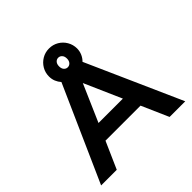

<svg xmlns="http://www.w3.org/2000/svg" viewBox="-211 -1028 1212 1212"><g transform="rotate(-45 395.0 -422.0)"><path d="M769.7 0H630L550.7 -180.3H238L158.3 0H18.7L303 -638.7Q288.7 -654.7 280.3 -674.9Q272 -695.2 272 -718.7Q272 -753.1 288.8 -781.7Q305.7 -810.3 334.3 -827.2Q362.9 -844 397.3 -844Q432 -844 460.7 -827.2Q489.3 -810.3 506 -781.7Q522.7 -753.1 523 -718.7Q522.7 -693.9 513.2 -672.3Q503.7 -650.7 487.3 -634.7ZM285.7 -290.3H503.3L394 -538.7ZM432.7 -718.7Q432.7 -739 422.3 -750.3Q412 -761.7 397.3 -761.7Q382.7 -761.7 372.5 -750.4Q362.3 -739 362.3 -718.7Q362.3 -698.7 372.5 -687.3Q382.8 -676 397.4 -676Q412.3 -676 422.5 -687.5Q432.7 -698.9 432.7 -718.7Z"/></g></svg>

Font: Nata Sans
Style: Regular
Weight: 400
Designer: Daniel Uzquiano Cruz
Version: Version 1.001